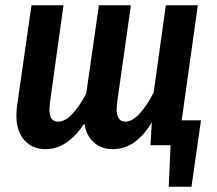

<svg xmlns="http://www.w3.org/2000/svg" viewBox="-20 -549 819 726"><path d="M740 -94 704 157H618L625 0H549L554 -86Q524 -37 488 -11Q452 15 406 15Q364 15 335 -10.5Q306 -36 299 -82Q235 15 152 15Q102 15 72 -19Q42 -53 42 -112Q42 -133 44 -145L99 -529H220L169 -162Q167 -140 167 -135Q167 -110 175.5 -99.5Q184 -89 200 -89Q249 -89 306 -195L354 -529H475L423 -162Q421 -142 421 -137Q421 -89 454 -89Q503 -89 561 -199L607 -529H728L667 -94Z"/></svg>

Font: Fira Sans Condensed Medium
Style: Italic
Weight: 500
Width: 3
Italic angle: -8°
Designer: bBox Type GmbH & Carrois Corporate GbR & Edenspiekermann AG
Foundry: bBox Type GmbH & Carrois Corporate GbR & Edenspiekermann AG
Version: Version 4.301